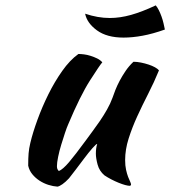

<svg xmlns="http://www.w3.org/2000/svg" viewBox="-20 -675 634 715"><path d="M369 -22Q350 -38 343.5 -62Q337 -86 337 -103Q337 -124 342 -139Q338 -139 324 -123Q310 -107 293.5 -85Q277 -63 261 -42Q245 -21 237 -11Q224 3 212.5 11Q201 19 194 20Q178 19 160.5 13.5Q143 8 127.5 -2Q112 -12 100.5 -26Q89 -40 85 -58Q85 -86 86.5 -104Q88 -122 93 -143Q102 -181 119.5 -229Q137 -277 160 -323.5Q183 -370 211.5 -410.5Q240 -451 272 -474Q281 -474 293 -472.5Q305 -471 317.5 -467Q330 -463 341.5 -457.5Q353 -452 361 -443Q352 -433 315.5 -376Q279 -319 234 -212Q229 -201 222 -180Q215 -159 208 -136Q201 -113 196.5 -91Q192 -69 192 -56Q192 -48 194.5 -44Q197 -40 199 -38Q214 -44 237 -71Q260 -98 301 -154Q311 -168 324.5 -186Q338 -204 352 -224.5Q366 -245 378.5 -267Q391 -289 399 -311Q403 -323 409.5 -339.5Q416 -356 425.5 -374Q435 -392 447.5 -410.5Q460 -429 477 -445Q490 -445 505 -442Q520 -439 533.5 -434.5Q547 -430 557 -424.5Q567 -419 572 -413Q554 -369 532 -326Q510 -283 491 -241.5Q472 -200 459 -159Q446 -118 446 -79Q446 -58 449.5 -42.5Q453 -27 457 -16.5Q461 -6 464.5 1Q468 8 468 13Q468 14 466 16Q465 17 464 17Q457 17 446 14Q435 11 421.5 5.5Q408 0 394.5 -7Q381 -14 369 -22ZM297 -624Q344 -608 389 -608Q427 -608 468 -619.5Q509 -631 560 -655Q566 -648 571.5 -637Q577 -626 581.5 -613.5Q586 -601 589 -588Q592 -575 594 -565Q549 -549 511 -542Q473 -535 440 -535Q378 -535 341 -562Q304 -589 297 -624Z"/></svg>

Font: Kaushan Script
Style: Regular
Weight: 400
Designer: Pablo Impallari
Foundry: Pablo Impallari
Version: Version 1.002